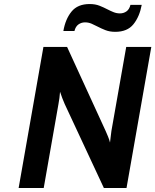

<svg xmlns="http://www.w3.org/2000/svg" viewBox="-20 -933 771 953"><path d="M72.5 0 195.5 -700H313L505 -281.5Q509.5 -271.5 516.2 -255.2Q523 -239 526 -225.5Q527.5 -239 529.5 -255Q531.5 -271 533 -283L606.5 -700H731L608 0H495.5L301 -417Q296.5 -427 289.2 -445.8Q282 -464.5 278 -477.5Q277.5 -466 275 -446.8Q272.5 -427.5 270 -415.5L197 0ZM552 -775Q524.5 -775 503 -783.5Q481.5 -792 464.5 -801Q450.5 -808.5 435 -815.2Q419.5 -822 402 -822Q384 -822 369.5 -811.8Q355 -801.5 349.5 -779H294.5Q304.5 -838 335 -875.5Q365.5 -913 425 -913Q453 -913 474.2 -904.5Q495.5 -896 513.5 -886.5Q528 -879 543.2 -872.8Q558.5 -866.5 575.5 -866.5Q593.5 -866.5 607.8 -876.5Q622 -886.5 627.5 -909H683.5Q672.5 -850 642.2 -812.5Q612 -775 552 -775Z"/></svg>

Font: Overpass
Style: Bold Italic
Weight: 700
Italic angle: -10°
Designer: Delve Withrington, Dave Bailey, Thomas Jockin
Foundry: Delve Fonts LLC
Version: Version 4.000; ttfautohint (v1.8.3)